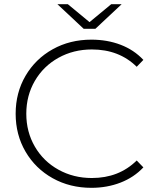

<svg xmlns="http://www.w3.org/2000/svg" viewBox="-20 -895 756 920"><path d="M55 -350Q55 -451 102.5 -532Q150 -613 232.5 -659Q315 -705 418 -705Q494 -705 558 -680.5Q622 -656 667 -608L635 -575Q551 -658 420 -658Q332 -658 260 -618Q188 -578 147 -507.5Q106 -437 106 -350Q106 -263 147 -192.5Q188 -122 260 -82Q332 -42 420 -42Q550 -42 635 -126L667 -93Q622 -45 557.5 -20Q493 5 418 5Q315 5 232.5 -41Q150 -87 102.5 -168Q55 -249 55 -350ZM563 -875 437 -757H381L255 -875H305L409 -789L513 -875Z"/></svg>

Font: Montserrat Atlas Light
Style: Regular
Weight: 300
Designer: Julieta Ulanovsky
Foundry: Julieta Ulanovsky
Version: Version 7.200